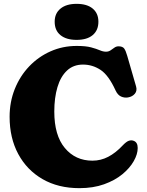

<svg xmlns="http://www.w3.org/2000/svg" viewBox="-20 -959 766 999"><path d="M696.5 -189Q696.5 -157 676 -120.8Q655.5 -84.5 616.8 -52.5Q578 -20.5 521.5 -0.2Q465 20 393 20Q283 20 201.5 -27Q120 -74 75 -157.5Q30 -241 30 -351Q30 -429 57 -496.2Q84 -563.5 132 -613.8Q180 -664 243.2 -692Q306.5 -720 379 -720Q426.5 -720 454.2 -712.5Q482 -705 499.2 -697.5Q516.5 -690 531.5 -690Q545 -690 555.2 -697Q565.5 -704 575.2 -711Q585 -718 596.5 -718Q618 -718 626.2 -706.5Q634.5 -695 642 -668.5L688 -509.5Q694.5 -487 681.8 -471.5Q669 -456 646 -452Q627 -449 609.8 -456.8Q592.5 -464.5 581.5 -488Q545 -568 503 -595.5Q461 -623 412 -623Q362 -623 328.8 -592Q295.5 -561 279 -505.8Q262.5 -450.5 262.5 -378.5Q262.5 -254.5 317.5 -188.8Q372.5 -123 461 -123Q504.5 -123 543.2 -143.2Q582 -163.5 617.5 -201.5Q637 -222 650.2 -226.5Q663.5 -231 675 -226.5Q696.5 -219 696.5 -189ZM378.5 -751.5Q325 -751.5 294.8 -776Q264.5 -800.5 264.5 -846Q264.5 -889.5 294.8 -914.2Q325 -939 378.5 -939Q433 -939 462.5 -914.2Q492 -889.5 492 -846Q492 -801.5 462.5 -776.5Q433 -751.5 378.5 -751.5Z"/></svg>

Font: Fraunces 9pt S100 Black
Style: Regular
Weight: 900
Version: Version 1.000; ttfautohint (v1.8.3)